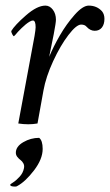

<svg xmlns="http://www.w3.org/2000/svg" viewBox="-20 -445 396 692"><path d="M37.1 105.5Q37.1 83 64 67.4Q90.8 51.8 121.1 51.8Q133.8 61.5 133.8 91.8Q133.8 128.4 102.5 169.2Q71.3 210 42 225.6Q40 227.5 34.2 227.5Q16.6 227.5 16.6 220.7Q16.6 219.2 27.3 212.4Q38.1 205.6 50.5 192.1Q63 178.7 66.4 161.1Q68.4 151.4 64.2 143.8Q60.1 136.2 54 131.8Q47.9 127.4 42.5 120.6Q37.1 113.8 37.1 105.5ZM299.8 -424.8Q329.1 -424.8 347.7 -404.3Q356.4 -393.6 356.4 -377Q356.4 -357.4 347.2 -345.7Q337.9 -334 321.3 -334Q305.2 -334 292 -348.6Q285.6 -356.4 272.5 -356.4Q255.4 -356.4 226.6 -318.8Q197.8 -281.2 171.6 -224.6Q145.5 -168 136.7 -119.1L115.2 0Q99.1 2.9 82 2.9Q63.5 2.9 45.9 0L104.5 -315.4Q108.4 -338.9 108.4 -346.7Q108.4 -371.1 98.6 -371.1Q93.8 -371.1 86.7 -366.9Q79.6 -362.8 72.5 -356.9Q65.4 -351.1 57.9 -343.8Q50.3 -336.4 44.9 -330.6Q40 -324.2 35.2 -319.3L30.3 -314.5Q27.8 -314.5 24.2 -321.5Q20.5 -328.6 20.5 -333Q33.2 -354.5 73.5 -389.6Q113.8 -424.8 143.6 -424.8Q159.2 -424.8 170.4 -410.2Q181.6 -395.5 181.6 -374Q181.6 -363.3 173.8 -322.3Q168.9 -295.9 157.2 -240.2Q172.4 -276.9 195.8 -317.4Q219.2 -357.9 248.8 -391.4Q278.3 -424.8 299.8 -424.8Z"/></svg>

Font: Amiri
Style: Slanted
Weight: 400
Italic angle: 9°
Designer: Khaled Hosny
Version: Version 000.107